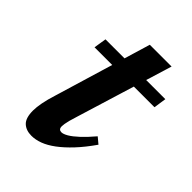

<svg xmlns="http://www.w3.org/2000/svg" viewBox="-170 -631 726 726"><g transform="rotate(45 193.5 -268.0)"><path d="M59 -394 67 -444.5H387L379.5 -394ZM198 -162Q191.5 -142 188.2 -129.2Q185 -116.5 183.8 -108.8Q182.5 -101 182.5 -95.5Q182.5 -86 186.5 -82Q190.5 -78 197.5 -78Q207.5 -78 223.2 -87.2Q239 -96.5 259.8 -115.8Q280.5 -135 305.5 -164.5L330 -144Q301 -102.5 273.5 -73.2Q246 -44 220.5 -25Q195 -6 171.5 2.8Q148 11.5 126.5 11.5Q98 11.5 80.8 -4.5Q63.5 -20.5 63.5 -60.5Q63.5 -77.5 68.2 -102.8Q73 -128 83.5 -161L200 -548.5H316.5Z"/></g></svg>

Font: Newsreader 16pt 16pt SemiBold
Style: Italic
Weight: 600
Italic angle: -17°
Version: Version 1.003